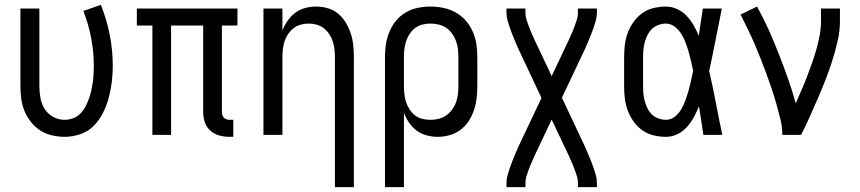

<svg xmlns="http://www.w3.org/2000/svg" viewBox="-20 -555 3540 790"><path d="M246 8Q220 8 194 2Q168 -4 146 -18Q124 -32 107.5 -53Q91 -74 81 -98Q71 -122 67.5 -148Q64 -174 64 -200V-520H142V-200Q142 -176 146.5 -151.5Q151 -127 164 -106.5Q177 -86 199 -74Q221 -62 245 -62Q263 -62 280 -68Q297 -74 309.5 -86.5Q322 -99 330.5 -114.5Q339 -130 345 -146.5Q351 -163 355 -180Q359 -197 361.5 -214.5Q364 -232 365 -249.5Q366 -267 366 -285Q366 -342 355 -399Q344 -456 323 -510L395 -535Q419 -475 431.5 -412Q444 -349 444 -284Q444 -251 440 -218Q436 -185 427.5 -153Q419 -121 404 -91Q389 -61 366 -37.5Q343 -14 311 -3Q279 8 246 8Z M924 8Q903 8 882.5 2.5Q862 -3 846 -17Q830 -31 823 -51.5Q816 -72 816 -93V-450H684V0H607V-450H543V-520H957V-450H893V-93Q893 -87 895 -81Q897 -75 901.5 -70.5Q906 -66 912 -64Q918 -62 924 -62H940V8Z M1358 215V-320Q1358 -337 1356 -353.5Q1354 -370 1349 -385.5Q1344 -401 1334.5 -415Q1325 -429 1312 -439Q1299 -449 1283 -453.5Q1267 -458 1250 -458Q1233 -458 1217 -453.5Q1201 -449 1188 -439Q1175 -429 1165.5 -415Q1156 -401 1151 -385.5Q1146 -370 1144 -353.5Q1142 -337 1142 -320V0H1064V-520H1142V-429Q1150 -450 1163 -469Q1176 -488 1194.5 -502Q1213 -516 1235.5 -522Q1258 -528 1280 -528Q1305 -528 1329 -521Q1353 -514 1371.5 -498.5Q1390 -483 1403 -461.5Q1416 -440 1423.5 -416.5Q1431 -393 1433.5 -368.5Q1436 -344 1436 -320V215Z M1564 215V-320Q1564 -347 1568 -373Q1572 -399 1582 -423.5Q1592 -448 1609 -469Q1626 -490 1649 -503.5Q1672 -517 1698 -522.5Q1724 -528 1751 -528Q1778 -528 1804.5 -522.5Q1831 -517 1854.5 -504Q1878 -491 1896 -470.5Q1914 -450 1925 -425Q1936 -400 1940 -373.5Q1944 -347 1944 -320V-200Q1944 -175 1941 -150Q1938 -125 1930 -101.5Q1922 -78 1908.5 -57Q1895 -36 1875 -21Q1855 -6 1830.5 1Q1806 8 1781 8Q1758 8 1735.5 2Q1713 -4 1694.5 -17.5Q1676 -31 1663 -50.5Q1650 -70 1642 -91V215ZM1751 -62Q1768 -62 1784.5 -66Q1801 -70 1815 -79.5Q1829 -89 1839.5 -103Q1850 -117 1856 -133Q1862 -149 1864 -166Q1866 -183 1866 -200V-320Q1866 -337 1864 -354Q1862 -371 1856 -387Q1850 -403 1840 -417Q1830 -431 1816 -440.5Q1802 -450 1785 -454Q1768 -458 1751 -458Q1734 -458 1718 -454Q1702 -450 1688.5 -440Q1675 -430 1665.5 -415.5Q1656 -401 1651 -385.5Q1646 -370 1644 -353.5Q1642 -337 1642 -320V-200Q1642 -183 1644 -166.5Q1646 -150 1651 -134.5Q1656 -119 1665.5 -104.5Q1675 -90 1688 -80Q1701 -70 1717.5 -66Q1734 -62 1751 -62Z M2064 215V197Q2064 181 2068.5 165.5Q2073 150 2078 135Q2083 120 2089 105.5Q2095 91 2101 76.5Q2107 62 2113.5 47.5Q2120 33 2127 19L2208 -152L2127 -324Q2120 -338 2113.5 -352.5Q2107 -367 2101 -381.5Q2095 -396 2089 -410.5Q2083 -425 2078 -440Q2073 -455 2068.5 -470.5Q2064 -486 2064 -502V-520H2142V-502Q2142 -488 2146 -475.5Q2150 -463 2154.5 -450.5Q2159 -438 2164 -426Q2169 -414 2174.5 -402Q2180 -390 2185.5 -378Q2191 -366 2197 -354L2250 -242L2303 -354Q2309 -366 2314.5 -378Q2320 -390 2325.5 -402Q2331 -414 2336 -426Q2341 -438 2345.5 -450.5Q2350 -463 2354 -475.5Q2358 -488 2358 -502V-520H2436V-502Q2436 -486 2431.5 -470.5Q2427 -455 2422 -440Q2417 -425 2411 -410.5Q2405 -396 2399 -381.5Q2393 -367 2386.5 -352.5Q2380 -338 2373 -324L2292 -153L2373 19Q2380 33 2386.5 47.5Q2393 62 2399 76.5Q2405 91 2411 105.5Q2417 120 2422 135Q2427 150 2431.5 165.5Q2436 181 2436 197V215H2358V197Q2358 183 2354 170.5Q2350 158 2345.5 145.5Q2341 133 2336 121Q2331 109 2325.5 97Q2320 85 2314.5 73Q2309 61 2303 49L2250 -63L2197 49Q2191 61 2185.5 73Q2180 85 2174.5 97Q2169 109 2164 121Q2159 133 2154.5 145.5Q2150 158 2146 170.5Q2142 183 2142 197V215Z M2720 8Q2695 8 2669.5 2Q2644 -4 2623 -19Q2602 -34 2587 -55Q2572 -76 2563 -100Q2554 -124 2551 -149Q2548 -174 2548 -200V-320Q2548 -346 2551 -371Q2554 -396 2563 -420Q2572 -444 2587 -465Q2602 -486 2623 -501Q2644 -516 2669.5 -522Q2695 -528 2720 -528Q2744 -528 2766.5 -517.5Q2789 -507 2805.5 -489.5Q2822 -472 2834 -451Q2846 -430 2855 -408Q2859 -436 2863.5 -464Q2868 -492 2872 -520H2950Q2937 -456 2924.5 -391.5Q2912 -327 2898 -263Q2913 -198 2925.5 -132Q2938 -66 2952 0H2874Q2870 -29 2865.5 -58Q2861 -87 2856 -116V-118Q2847 -95 2835 -73Q2823 -51 2806.5 -32.5Q2790 -14 2767.5 -3Q2745 8 2720 8ZM2720 -62Q2741 -62 2757.5 -75.5Q2774 -89 2784 -107Q2794 -125 2801 -144.5Q2808 -164 2813.5 -183.5Q2819 -203 2823.5 -223.5Q2828 -244 2832 -264Q2828 -283 2823.5 -302.5Q2819 -322 2813.5 -341.5Q2808 -361 2801 -379.5Q2794 -398 2783.5 -415Q2773 -432 2756.5 -445Q2740 -458 2720 -458Q2705 -458 2689.5 -452.5Q2674 -447 2663 -436.5Q2652 -426 2644.5 -411.5Q2637 -397 2633 -382Q2629 -367 2627.5 -351.5Q2626 -336 2626 -320V-200Q2626 -184 2627.5 -168.5Q2629 -153 2633 -138Q2637 -123 2644.5 -108.5Q2652 -94 2663 -83.5Q2674 -73 2689.5 -67.5Q2705 -62 2720 -62Z M3199 0Q3199 -33 3191 -65Q3183 -97 3174 -129Q3165 -161 3154.5 -192Q3144 -223 3132.5 -254Q3121 -285 3109 -315.5Q3097 -346 3084 -376Q3071 -406 3056.5 -436Q3042 -466 3027 -495L3095 -528Q3121 -481 3143 -432Q3165 -383 3184.5 -333Q3204 -283 3222 -232.5Q3240 -182 3254 -130Q3266 -157 3278 -184.5Q3290 -212 3300.5 -239.5Q3311 -267 3321 -295Q3331 -323 3339 -351.5Q3347 -380 3352.5 -409Q3358 -438 3358 -468V-520H3436V-468Q3436 -427 3426.5 -386Q3417 -345 3404.5 -305.5Q3392 -266 3377 -227.5Q3362 -189 3345.5 -151Q3329 -113 3312 -75Q3295 -37 3276 0Z"/></svg>

Font: Zed Mono
Style: Regular
Weight: 400
Monospace: yes
Designer: Belleve Invis
Foundry: Belleve Invis
Version: Version 1.0.0; ttfautohint (v1.8.4)